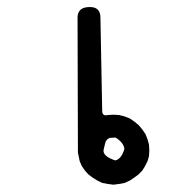

<svg xmlns="http://www.w3.org/2000/svg" viewBox="-20 -458 540 533"><path d="M263.7 49.8 250 43 237.3 35.2 225.6 26.4 215.8 15.6 207 2.9 201.2 -10.7 196.3 -34.2 195.3 -409.2Q195.3 -438.5 229.5 -438.5Q258.8 -438.5 258.8 -409.2L263.7 -150.4Q263.7 -134.8 279.3 -138.7L294.9 -139.6L310.5 -138.7L326.2 -134.8L340.8 -128.9L353.5 -120.1L365.2 -110.4L375 -98.6L383.8 -85.9L389.6 -71.3L393.6 -56.6L394.5 -40L393.6 -24.4L389.6 -10.7L382.8 2.9L375 15.6L364.3 26.4L352.5 35.2L340.8 43L326.2 49.8L310.5 52.7L294.9 54.7L279.3 52.7ZM284.2 -75.2Q273.4 -70.3 271.5 -58.6L267.6 -42Q264.6 -24.4 299.8 -12.7Q316.4 -15.6 325.2 -43.9Q324.2 -61.5 300.8 -76.2Z"/></svg>

Font: B2 Hana
Style: Regular
Weight: 500
Version: 2020-08-05; (max)